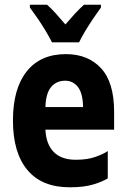

<svg xmlns="http://www.w3.org/2000/svg" viewBox="-20 -786 540 816"><path d="M276 10Q158 10 96.5 -63.5Q35 -137 35 -274Q35 -409 93.5 -482.5Q152 -556 260 -556Q354 -556 409.5 -496Q465 -436 465 -311V-235H173Q176 -173 208.5 -140Q241 -107 302 -107Q351 -107 385 -119Q419 -131 438 -144V-28Q418 -15 378 -2.5Q338 10 276 10ZM333 -331Q332 -390 311 -416.5Q290 -443 257 -443Q220 -443 197.5 -416.5Q175 -390 173 -331ZM201 -606Q191 -626 175 -653Q159 -680 140.5 -707Q122 -734 107 -754V-766H180Q197 -751 217 -729Q237 -707 258 -682Q281 -709 298.5 -728Q316 -747 337 -766H409V-754Q395 -735 377 -708.5Q359 -682 342.5 -654.5Q326 -627 316 -606Z"/></svg>

Font: Noto Sans Mono ExtraCondensed
Style: Bold
Weight: 700
Width: 2
Designer: Monotype Design Team
Foundry: Monotype Imaging Inc.
Version: Version 2.014